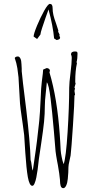

<svg xmlns="http://www.w3.org/2000/svg" viewBox="-20 -940 489 993"><path d="M291 -745.1Q291 -747.1 287.1 -755.9L288.1 -761.2L280.8 -775.9L281.7 -782.2Q277.3 -796.4 270 -818.4Q260.7 -843.3 256.3 -861.8Q252 -880.4 252 -898.9Q252 -919.9 237.8 -919.9Q228.5 -919.9 208.7 -884.8Q189 -849.6 171.6 -807.6Q154.3 -765.6 153.8 -751L171.9 -738.3L189 -761.2Q189.9 -771.5 197.8 -795.4Q204.6 -816.9 215.6 -848.1Q226.6 -879.4 231 -891.1Q254.4 -804.2 259.8 -741.2L272.9 -732.9Q291 -735.8 291 -745.1ZM241.7 -429.7Q249.5 -367.2 258.8 -260.3Q265.1 -177.2 267.3 -158Q269.5 -138.7 275.4 -106.4Q275.9 -104 279.3 -86.4Q287.6 -39.6 290 -11.2L290.5 -2.4Q290.5 8.8 293.5 20.5Q294.9 26.4 298.6 29.8Q302.2 33.2 307.1 33.2Q315.9 33.2 322.3 19.5Q328.6 5.9 330.6 -15.1Q334 -48.8 334 -76.2Q334 -86.4 339.4 -108.9Q344.7 -130.4 345.2 -136.2Q349.1 -168 357.2 -289.3Q365.2 -410.6 365.2 -445.8L368.2 -450.2L365.2 -469.2Q365.2 -475.1 368.2 -481L365.2 -487.8L371.1 -507.8Q369.1 -510.3 369.1 -519Q369.1 -573.2 377.9 -612.8L376 -619.1Q380.9 -635.7 380.9 -662.1Q380.9 -669.4 378.4 -671.6Q376 -673.8 367.2 -673.8Q347.2 -673.8 347.2 -658.2Q351.1 -651.4 351.1 -641.1Q351.1 -613.8 344.7 -563.5Q337.9 -509.8 337.9 -485.8Q337.9 -388.7 329.6 -256.6Q321.3 -124.5 309.1 -90.8Q302.7 -107.4 298.8 -128.9Q294.9 -148.4 293.9 -162.1Q293 -175.8 291.5 -206.1L289.1 -243.2Q275.9 -431.6 235.8 -565.9Q238.3 -571.8 238.3 -574.2Q238.3 -580.1 233.2 -584Q228 -587.9 221.2 -587.9L203.1 -580.1Q203.1 -568.8 196.3 -518.1Q192.4 -491.2 189.9 -421.9Q187 -356.4 183.1 -316.4L181.6 -302.2Q177.2 -257.8 171.4 -212.4Q167 -182.6 165 -163.6L149.9 -59.1H148.9Q146 -64.5 143.6 -85.9Q141.6 -104.5 138.2 -112.8Q135.7 -206.1 115.7 -373.5Q94.2 -543.9 92.3 -571.8V-585Q91.3 -610.4 89.4 -625.5Q87.4 -635.7 83 -641.8Q78.6 -647.9 72.3 -647.9Q60.5 -647.9 56.2 -640.1Q65.4 -614.7 69.8 -586.9Q73.7 -561 75.7 -540.5Q77.6 -520 78.6 -488.8L79.6 -472.2Q81.5 -427.7 83.5 -404.5Q85.4 -381.3 93.3 -327.6L97.2 -300.8Q103 -261.7 105 -241.7Q106.9 -221.7 110.8 -151.4Q116.2 -68.8 124 -23.9Q132.3 21 147 21Q153.8 21 158.7 8.8Q164.6 -4.9 168 -22.9Q175.8 -64.5 178.7 -96.7Q181.2 -118.2 181.2 -118.2Q187.5 -162.6 193.4 -200.7Q203.6 -268.6 207.8 -309.8Q211.9 -351.1 211.9 -392.1Q211.9 -418 216.8 -460L222.2 -514.2Q232.4 -503.9 241.7 -429.7ZM310.1 -85.9H309.1V-86.9Q310.1 -86.9 310.1 -85.9Z"/></svg>

Font: Amatica SC
Style: Regular
Weight: 400
Version: Version 2.000